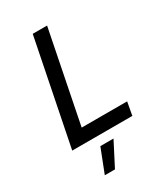

<svg xmlns="http://www.w3.org/2000/svg" viewBox="-222 -797 967 1112"><g transform="rotate(-30 262.0 -241.0)"><path d="M161 -88H465L449 0H47L187 -700H283ZM201 59H289L207 218H139Z"/></g></svg>

Font: Gontserrat
Style: Italic
Weight: 400
Italic angle: -11.3°
Designer: Julieta Ulanovsky
Foundry: Julieta Ulanovsky
Version: Version 6.001